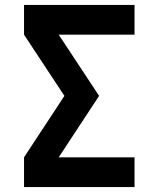

<svg xmlns="http://www.w3.org/2000/svg" viewBox="-20 -755 640 775"><path d="M77 0V-120L240 -368L77 -615V-735H523V-615H217L380 -368L217 -120H523V0Z"/></svg>

Font: Iosevka Custom Heavy Extended
Style: Regular
Weight: 900
Width: 7
Monospace: yes
Designer: Belleve Invis
Foundry: Belleve Invis
Version: Version 11.2.4; ttfautohint (v1.8.4)